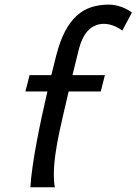

<svg xmlns="http://www.w3.org/2000/svg" viewBox="-20 -795 580 815"><path d="M499 -665Q492.7 -670.4 483.6 -675.5Q474.6 -680.7 464.4 -684.8Q454.1 -689 442.9 -691.4Q431.6 -693.8 420.9 -693.8Q382.8 -693.8 355.5 -667Q328.1 -640.1 313 -579.1L287.6 -476.1H425.3L407.7 -406.7H271.5Q258.8 -353.5 249.3 -312Q239.7 -270.5 232.4 -236.3Q221.7 -187.5 215.1 -139.6Q208.5 -91.8 208.5 -53.7Q208.5 -20.5 212.9 0H108.9Q111.3 -40 118.7 -90.6Q126 -141.1 136.2 -195.3Q146.5 -249.5 158.2 -304Q169.9 -358.4 181.2 -406.7H87.9L105.5 -476.1H197.8L218.8 -560.1Q234.4 -620.6 256.1 -661.9Q277.8 -703.1 305.7 -728.3Q333.5 -753.4 367.4 -764.4Q401.4 -775.4 440.9 -775.4Q455.1 -775.4 469.5 -772.7Q483.9 -770 496.8 -765.1Q509.8 -760.3 520.8 -754.2Q531.7 -748 540 -741.7Z"/></svg>

Font: Andika New Basic
Style: Italic
Weight: 400
Italic angle: -14°
Designer: Victor Gaultney, Annie Olsen, Julie Remington, Don Collingsworth, Eric Hays
Foundry: SIL International
Version: Version 5.500